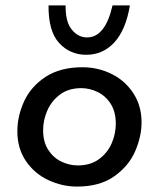

<svg xmlns="http://www.w3.org/2000/svg" viewBox="-20 -678 586 708"><path d="M44 -194Q44 -250 69 -304.5Q94 -359 148 -394.5Q202 -430 284 -430Q341 -430 391 -405.5Q441 -381 471.5 -334.5Q502 -288 502 -227Q502 -175 478.5 -120.5Q455 -66 401.5 -28Q348 10 264 10Q210 10 159 -13.5Q108 -37 76 -83.5Q44 -130 44 -194ZM407 -222Q407 -266 388 -295.5Q369 -325 339.5 -339Q310 -353 280 -353Q233 -353 201.5 -329.5Q170 -306 154.5 -270.5Q139 -235 139 -198Q139 -155 157.5 -126Q176 -97 205.5 -82.5Q235 -68 267 -68Q314 -68 345.5 -91.5Q377 -115 392 -150Q407 -185 407 -222ZM159 -658H222Q221 -598 244.5 -569Q268 -540 301 -540Q368 -540 395 -658H459Q444 -568 402 -522Q360 -476 298 -476Q238 -476 198 -519.5Q158 -563 159 -658Z"/></svg>

Font: Josefin Sans
Style: Italic
Weight: 400
Italic angle: -7°
Designer: Santiago Orozco
Foundry: Typemade
Version: Version 2.000